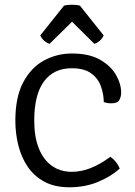

<svg xmlns="http://www.w3.org/2000/svg" viewBox="-20 -781 571 813"><path d="M419.5 -348.5Q419 -383 407 -416.2Q395 -449.5 365.5 -470.8Q336 -492 283.5 -492Q207.5 -492 166.2 -436.2Q125 -380.5 125 -270Q125 -201 144.5 -152.5Q164 -104 199.8 -78.8Q235.5 -53.5 284 -53.5Q324 -53.5 364.5 -69.5Q405 -85.5 447 -117Q456 -111.5 464 -103Q472 -94.5 478 -85Q484 -75.5 487 -67Q450.5 -34 395.5 -11Q340.5 12 273.5 12Q211.5 12 168 -11.5Q124.5 -35 97.2 -75.2Q70 -115.5 57.5 -166Q45 -216.5 45 -270Q45 -370 78.5 -432.8Q112 -495.5 166.5 -525Q221 -554.5 284.5 -554.5Q356.5 -554.5 402.5 -528.8Q448.5 -503 470.8 -464.5Q493 -426 493 -388.5Q493 -371.5 485.2 -357.5Q477.5 -343.5 451.5 -343.5Q442.5 -343.5 435.2 -344.8Q428 -346 419.5 -348.5ZM318.5 -757 419 -631Q413 -617.5 401.8 -608Q390.5 -598.5 379.5 -595.5L285 -689L190 -595.5Q179 -598.5 167.8 -608Q156.5 -617.5 150.5 -631L251 -757Q257.5 -759 266.5 -760Q275.5 -761 285 -761Q294 -761 303 -760Q312 -759 318.5 -757Z"/></svg>

Font: Signika SC
Style: Regular
Weight: 300
Designer: Anna Giedryś
Foundry: Anna Giedryś
Version: Version 2.000